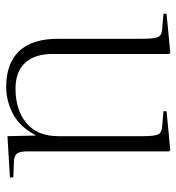

<svg xmlns="http://www.w3.org/2000/svg" viewBox="5 -560 569 619"><g transform="rotate(90 289.5 -250.5)"><path d="M259 14Q185 14 145 -27.5Q105 -69 105 -154V-427Q105 -465 99 -476.5Q93 -488 72 -489L24 -493L25 -503L150 -515L154 -511V-136Q154 -78 182.5 -47Q211 -16 266 -16Q334 -16 376.5 -51Q419 -86 419 -154V-427Q419 -465 413 -476.5Q407 -488 386 -489L338 -493L339 -503L464 -515L468 -511V-56Q468 -31 474.5 -21.5Q481 -12 500 -11L552 -9V2L419 10L417 -81H416Q390 -31 348.5 -8.5Q307 14 259 14Z"/></g></svg>

Font: Display Extralight
Style: Regular
Weight: 200
Designer: Latin by Veronika Burian and Jose Scaglione. Greek by Irene Vlachou. Cyrillic by Vera Evstafieva.
Foundry: TypeTogether
Version: Version 3.002